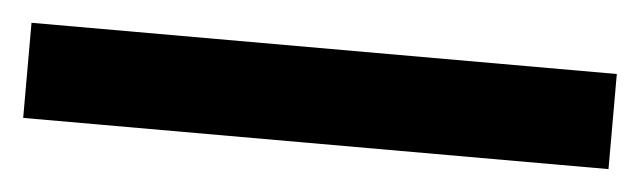

<svg xmlns="http://www.w3.org/2000/svg" viewBox="-25 -10 610 183"><g transform="rotate(5 280.5 81.5)"><path d="M0 36H560V127H0Z"/></g></svg>

Font: Cabin SemiBold
Style: Regular
Weight: 600
Designer: Pablo Impallari
Foundry: Pablo Impallari. http://www.impallari.com Igino Marini. http://www.ikern.com
Version: Version 2.001